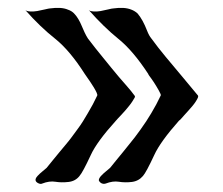

<svg xmlns="http://www.w3.org/2000/svg" viewBox="-20 -595 556 478"><path d="M315 -357Q317 -355 315 -351.5Q313 -348 309.5 -342.5Q306 -337 301.5 -331.5Q297 -326 291.5 -319.5Q286 -313 281.5 -308.5Q277 -304 273 -299.5L269 -295Q221 -242 206 -209Q186 -166 178 -157Q168 -144 150.5 -142Q133 -140 118 -142.5Q103 -145 85 -138Q81 -136 75 -139Q69 -142 68.5 -146.5Q68 -151 73.5 -157Q79 -163 86.5 -169Q94 -175 96 -177Q99 -181 111 -195.5Q123 -210 127 -215Q131 -220 142 -233Q153 -246 158 -253Q163 -260 172 -272Q181 -284 186.5 -293Q192 -302 198.5 -313Q205 -324 211 -335L222 -357Q223 -359 220.5 -364.5Q218 -370 213.5 -377.5Q209 -385 204.5 -391.5Q200 -398 195.5 -404.5L191 -411Q154 -469 118 -498Q80 -528 43 -570Q46 -567 55 -566.5Q64 -566 72.5 -567.5Q81 -569 91.5 -571.5Q102 -574 104 -574Q133 -578 149 -571Q158 -568 164 -562Q170 -556 175 -547.5Q180 -539 183 -531.5Q186 -524 190.5 -514.5Q195 -505 199 -499Q208 -487 218 -474.5Q228 -462 237 -451Q246 -440 256.5 -427Q267 -414 276 -403.5Q285 -393 296 -380.5Q307 -368 315 -357ZM473 -357Q474 -355 472.5 -351.5Q471 -348 467.5 -342.5Q464 -337 459 -331Q454 -325 448.5 -319Q443 -313 439 -308.5Q435 -304 431 -299.5Q427 -295 426 -295Q379 -242 364 -209Q344 -166 336 -157Q325 -144 308 -142Q291 -140 276 -142.5Q261 -145 243 -138Q240 -137 236.5 -137.5Q233 -138 230 -140.5Q227 -143 226 -146Q226 -151 231.5 -157Q237 -163 244.5 -169Q252 -175 254 -177Q257 -181 269 -195.5Q281 -210 285 -215Q289 -220 299.5 -233Q310 -246 315.5 -253Q321 -260 329.5 -272Q338 -284 344 -293Q350 -302 356.5 -313Q363 -324 369 -335L380 -357Q381 -358 379.5 -361.5Q378 -365 375.5 -369.5Q373 -374 370 -379Q367 -384 363.5 -389.5Q360 -395 357 -399Q354 -403 351.5 -406.5Q349 -410 349 -411Q311 -469 275 -498Q238 -528 201 -570Q204 -567 213 -566.5Q222 -566 230.5 -567.5Q239 -569 249 -571.5Q259 -574 262 -574Q290 -578 307 -571Q315 -568 322 -562Q329 -554 335 -543Q341 -532 346 -519Q351 -506 357 -499Q373 -477 392.5 -453.5Q412 -430 436 -401.5Q460 -373 473 -357Z"/></svg>

Font: Beth Ellen
Style: Regular
Weight: 400
Designer: Alyson Diaz
Version: Version 2.000